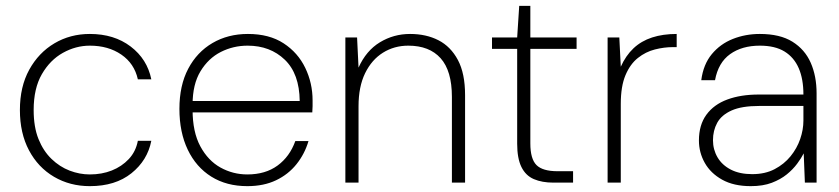

<svg xmlns="http://www.w3.org/2000/svg" viewBox="-20 -624 2868 656"><path d="M287 12Q219 12 164.5 -20Q110 -52 79 -110.5Q48 -169 48 -248Q48 -328 80 -386Q112 -444 166 -476Q220 -508 287 -508Q370 -508 426.5 -465Q483 -422 497 -353H451Q439 -407 394.5 -437.5Q350 -468 287 -468Q239 -468 195 -443.5Q151 -419 123 -370.5Q95 -322 95 -248Q95 -190 111.5 -149Q128 -108 156 -81Q184 -54 218 -41Q252 -28 287 -28Q328 -28 362 -41.5Q396 -55 420 -80.5Q444 -106 451 -143H497Q484 -76 429 -32Q374 12 287 12Z M825 12Q754 12 702 -20.5Q650 -53 621.5 -112.5Q593 -172 593 -252Q593 -332 623 -389Q653 -446 706 -477Q759 -508 827 -508Q900 -508 949 -476Q998 -444 1023 -392Q1048 -340 1048 -281Q1048 -271 1048 -261.5Q1048 -252 1047 -240H626V-279H1004Q1003 -372 953 -420Q903 -468 826 -468Q777 -468 734.5 -446.5Q692 -425 665 -380.5Q638 -336 638 -267V-249Q638 -173 664.5 -124Q691 -75 733.5 -51.5Q776 -28 825 -28Q887 -28 928.5 -58.5Q970 -89 989 -142H1034Q1021 -98 993 -63Q965 -28 923 -8Q881 12 825 12Z M1160 0V-496H1200L1205 -393Q1231 -451 1278 -479.5Q1325 -508 1381 -508Q1436 -508 1478 -486.5Q1520 -465 1544.5 -419Q1569 -373 1569 -299V0H1524V-293Q1524 -382 1485.5 -425Q1447 -468 1375 -468Q1327 -468 1288.5 -444Q1250 -420 1227.5 -374Q1205 -328 1205 -261V0Z M1871 0Q1832 0 1804 -12Q1776 -24 1761.5 -53.5Q1747 -83 1747 -133V-457H1661V-496H1747L1754 -604H1792V-496H1950V-457H1792V-134Q1792 -81 1813 -60Q1834 -39 1885 -39H1938V0Z M2056 0V-496H2096L2101 -396Q2118 -434 2144.5 -459Q2171 -484 2208 -496Q2245 -508 2292 -508V-463H2279Q2249 -463 2217.5 -455Q2186 -447 2159.5 -426Q2133 -405 2117 -367Q2101 -329 2101 -269V0Z M2545 12Q2487 12 2447.5 -10Q2408 -32 2388 -67.5Q2368 -103 2368 -144Q2368 -197 2393.5 -232Q2419 -267 2465 -284Q2511 -301 2572 -301H2725Q2725 -354 2709 -391Q2693 -428 2660.5 -448Q2628 -468 2576 -468Q2515 -468 2474.5 -439Q2434 -410 2423 -350H2376Q2383 -404 2412 -439Q2441 -474 2484 -491Q2527 -508 2576 -508Q2645 -508 2687.5 -481.5Q2730 -455 2750 -409.5Q2770 -364 2770 -305V0H2730L2726 -100Q2718 -84 2703.5 -64.5Q2689 -45 2668 -28Q2647 -11 2617 0.5Q2587 12 2545 12ZM2550 -29Q2594 -29 2626.5 -46Q2659 -63 2681 -90Q2703 -117 2714 -149Q2725 -181 2725 -212V-262H2574Q2514 -262 2479.5 -246.5Q2445 -231 2430.5 -204.5Q2416 -178 2416 -145Q2416 -113 2431.5 -86.5Q2447 -60 2477 -44.5Q2507 -29 2550 -29Z"/></svg>

Font: DM Sans 24pt ExtraLight
Style: Regular
Weight: 250
Designer: Colophon Foundry, Jonny Pinhorn
Foundry: Colophon Foundry
Version: Version 4.004;gftools[0.9.30]